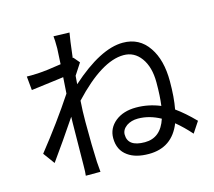

<svg xmlns="http://www.w3.org/2000/svg" viewBox="-113 -928 1227 1099"><g transform="rotate(-15 500.0 -378.5)"><path d="M769 -171.9Q703.1 -208 636.2 -208Q597.2 -208 568.8 -189Q540 -168 540 -139.2Q540 -66.9 641.1 -66.9Q734.9 -66.9 769 -171.9ZM399.9 -605Q403.8 -609.9 356 -537.1Q354 -502.9 352.1 -487.8Q533.2 -649.9 665 -649.9Q763.2 -649.9 816.9 -569.8Q869.1 -494.1 869.1 -367.2Q869.1 -272 856 -203.1Q908.2 -166 965.8 -106.9L922.9 -42Q880.9 -89.8 835.9 -127Q784.2 3.9 646 3.9Q567.9 3.9 522.9 -28.8Q471.2 -64.9 471.2 -136.2Q471.2 -194.8 519 -233.9Q566.9 -272 642.1 -272Q715.8 -272 785.2 -243.2Q793 -297.9 793 -380.9Q793 -472.2 752.9 -526.9Q713.9 -580.1 650.9 -580.1Q522 -580.1 346.2 -392.1Q341.8 -332 341.8 -267.1Q341.8 -118.2 346.2 -29.8L351.1 30.8H264.2Q267.1 9.8 267.1 -27.8Q269 -236.8 270 -279.8L271 -316.9Q187 -191.9 110.8 -85.9L61 -153.8Q183.1 -307.1 278.8 -452.1L285.2 -547.9Q297.9 -548.8 92.8 -522.9L85 -605Q105 -604 149.9 -606Q203.1 -608.9 290 -623Q294.9 -700.2 294.9 -715.8Q294.9 -769 292 -788.1L386.2 -785.2Q379.9 -753.9 366.2 -639.2L370.1 -640.1Z"/></g></svg>

Font: Black Ops One [rus by aLiNcE]
Style: Regular
Weight: 400
Designer: James Grieshaber
Foundry: James Grieshaber
Version: Version 1.002;May 25, 2024;FontCreator 13.0.0.2680 64-bit